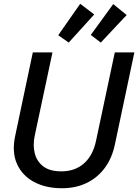

<svg xmlns="http://www.w3.org/2000/svg" viewBox="-20 -979 728 1011"><path d="M306.2 12.2Q220.7 12.2 158.7 -21.2Q96.7 -54.7 69.3 -116.2Q42 -177.7 59.6 -261.7L152.8 -703.1H256.3L162.6 -263.2Q152.3 -214.4 163.1 -171.6Q173.8 -128.9 208 -102.8Q242.2 -76.7 303.2 -76.7Q375 -76.7 422.4 -118.7Q469.7 -160.6 485.8 -238.3L584.5 -703.1H687.5L585 -218.3Q569.8 -146 531.5 -94.5Q493.2 -43 436 -15.4Q378.9 12.2 306.2 12.2ZM341.8 -754.9 286.6 -793.5 402.3 -959 476.1 -902.8ZM510.7 -754.9 458 -794.9 576.2 -957.5 647 -899.9Z"/></svg>

Font: Schibsted Grotesk Medium
Style: Italic
Weight: 500
Italic angle: -12°
Designer: Bakken & Baeck AS, Henrik Kongsvoll
Foundry: Schibsted ASA
Version: Version 1.100;gftools[0.9.25]